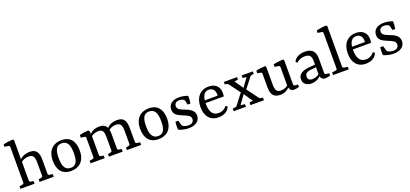

<svg xmlns="http://www.w3.org/2000/svg" viewBox="28 -1606 5476 2566"><g transform="rotate(-20 2766.0 -322.5)"><path d="M227 0V-37L188 -44C174 -47 168 -53 168 -67V-333C200 -357 238 -369 276 -369C340 -369 357 -330 357 -250V-67C357 -52 348 -47 337 -44L298 -37V0H499V-37L454 -44C442 -46 434 -53 434 -67V-264C434 -365 406 -423 310 -423C259 -423 208 -409 168 -369V-642L156 -654C115 -653 58 -647 17 -634V-601L70 -593C83 -591 90 -584 90 -571V-66C90 -53 83 -46 70 -44L26 -37V0Z M860 -203C860 -83 827 -33 756 -33C671 -33 646 -104 646 -213C646 -333 679 -384 750 -384C835 -384 860 -313 860 -203ZM560 -205C560 -77 617 8 746 8C857 8 946 -57 946 -210C946 -339 890 -425 760 -425C650 -425 560 -359 560 -205Z M1742 0V-37L1696 -44C1684 -46 1677 -53 1677 -67V-260C1677 -367 1648 -423 1549 -423C1501 -423 1448 -410 1405 -364C1388 -402 1355 -423 1298 -423C1249 -423 1199 -409 1162 -367L1157 -410L1143 -423C1105 -422 1057 -415 1017 -403V-367L1068 -360C1081 -358 1087 -350 1087 -338V-67C1087 -54 1080 -46 1068 -44L1023 -37V0H1224V-37L1184 -44C1171 -47 1165 -53 1165 -67V-336C1195 -358 1235 -369 1268 -369C1331 -369 1343 -330 1343 -250V-67C1343 -52 1335 -47 1323 -44L1284 -37V0H1480V-37L1441 -44C1428 -47 1421 -53 1421 -67V-264C1421 -291 1419 -315 1415 -335C1447 -359 1482 -369 1515 -369C1581 -369 1599 -332 1599 -249V-67C1599 -52 1591 -47 1579 -44L1540 -37V0Z M2103 -203C2103 -83 2070 -33 1999 -33C1914 -33 1889 -104 1889 -213C1889 -333 1922 -384 1993 -384C2078 -384 2103 -313 2103 -203ZM1803 -205C1803 -77 1860 8 1989 8C2100 8 2189 -57 2189 -210C2189 -339 2133 -425 2003 -425C1893 -425 1803 -359 1803 -205Z M2277 -22C2309 -8 2361 9 2418 9C2514 9 2580 -35 2580 -113C2580 -189 2516 -219 2449 -245C2401 -264 2354 -278 2354 -327C2354 -369 2385 -388 2428 -387C2451 -386 2468 -380 2479 -374C2492 -366 2496 -358 2499 -345L2511 -294H2550C2557 -330 2559 -366 2558 -401C2527 -414 2478 -425 2435 -425C2344 -425 2281 -384 2281 -305C2281 -238 2327 -211 2393 -184C2465 -154 2505 -140 2505 -93C2505 -54 2479 -29 2428 -29C2393 -29 2365 -41 2352 -49C2343 -56 2339 -63 2335 -79L2320 -134H2278C2274 -101 2272 -62 2277 -22Z M2660 -203C2660 -80 2719 8 2843 8C2927 8 2986 -31 3004 -90L2979 -105C2955 -68 2912 -46 2865 -46C2794 -46 2742 -89 2742 -220C2742 -224 2742 -228 2742 -231H3002C3005 -247 3006 -268 3006 -282C3006 -376 2944 -425 2854 -425C2736 -425 2660 -342 2660 -203ZM2843 -384C2898 -384 2929 -345 2929 -287C2929 -280 2928 -276 2927 -269H2745C2755 -350 2791 -384 2843 -384Z M3233 0V-37L3172 -44L3262 -170L3347 -44L3297 -37V0H3489V-37L3459 -41C3448 -43 3441 -47 3435 -55L3316 -216L3426 -358C3432 -365 3439 -370 3449 -372L3481 -378V-413H3322V-378L3376 -369L3288 -249L3205 -369L3257 -378V-413H3069V-378L3098 -372C3108 -370 3115 -365 3121 -357L3234 -204L3120 -55C3113 -47 3105 -43 3095 -42L3059 -37V0Z M3989 -7V-41L3947 -45C3934 -46 3926 -51 3926 -69V-411L3915 -423C3873 -423 3816 -417 3775 -406V-370L3829 -362C3841 -360 3848 -352 3848 -338V-79C3819 -55 3785 -44 3750 -44C3688 -44 3670 -79 3670 -157V-411L3659 -423C3618 -422 3569 -416 3528 -405V-369L3573 -361C3586 -359 3592 -351 3592 -338V-143C3592 -41 3631 8 3722 8C3779 8 3819 -15 3852 -47C3860 -16 3880 6 3918 6C3942 6 3972 -1 3989 -7Z M4194 -43C4153 -43 4132 -64 4132 -99C4132 -144 4164 -165 4223 -169L4293 -176V-78C4268 -57 4229 -43 4194 -43ZM4166 8C4217 8 4265 -13 4296 -46C4304 -12 4327 6 4362 6C4385 6 4419 -3 4432 -7V-41L4391 -45C4376 -46 4369 -53 4369 -69V-274C4369 -375 4321 -423 4224 -423C4147 -423 4081 -393 4061 -336L4080 -318C4115 -351 4156 -365 4202 -365C4264 -365 4293 -339 4293 -263V-214L4210 -207C4135 -201 4049 -177 4049 -92C4049 -27 4099 8 4166 8Z M4623 -642 4611 -654C4569 -653 4511 -646 4470 -633V-600L4525 -592C4538 -590 4545 -583 4545 -570V-66C4545 -53 4538 -46 4525 -44L4472 -37V0H4695V-36L4642 -44C4630 -46 4623 -53 4623 -67Z M4755 -203C4755 -80 4814 8 4938 8C5022 8 5081 -31 5099 -90L5074 -105C5050 -68 5007 -46 4960 -46C4889 -46 4837 -89 4837 -220C4837 -224 4837 -228 4837 -231H5097C5100 -247 5101 -268 5101 -282C5101 -376 5039 -425 4949 -425C4831 -425 4755 -342 4755 -203ZM4938 -384C4993 -384 5024 -345 5024 -287C5024 -280 5023 -276 5022 -269H4840C4850 -350 4886 -384 4938 -384Z M5190 -22C5222 -8 5274 9 5331 9C5427 9 5493 -35 5493 -113C5493 -189 5429 -219 5362 -245C5314 -264 5267 -278 5267 -327C5267 -369 5298 -388 5341 -387C5364 -386 5381 -380 5392 -374C5405 -366 5409 -358 5412 -345L5424 -294H5463C5470 -330 5472 -366 5471 -401C5440 -414 5391 -425 5348 -425C5257 -425 5194 -384 5194 -305C5194 -238 5240 -211 5306 -184C5378 -154 5418 -140 5418 -93C5418 -54 5392 -29 5341 -29C5306 -29 5278 -41 5265 -49C5256 -56 5252 -63 5248 -79L5233 -134H5191C5187 -101 5185 -62 5190 -22Z"/></g></svg>

Font: Yrsa
Style: Regular
Weight: 400
Designer: Anna Giedrys (Yrsa+Rasa design), David Brezina (Yrsa art-direction, Rasa art-direction, design)
Foundry: Rosetta Type Foundry
Version: Version 1.001;PS 1.1;hotconv 1.0.88;makeotf.lib2.5.647800